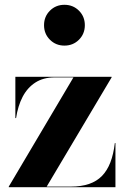

<svg xmlns="http://www.w3.org/2000/svg" viewBox="-20 -780 522 800"><path d="M16.5 0V-2.5L286 -457.5H207.5Q160.5 -457.5 127.2 -436Q94 -414.5 74.2 -376.5Q54.5 -338.5 47 -288H44V-460H445V-457.5L174.5 -2.5H274.5Q318.5 -2.5 350.8 -13.5Q383 -24.5 404.8 -46.8Q426.5 -69 439.8 -103.2Q453 -137.5 458.5 -184H461V0ZM248.5 -590Q212.5 -590 188 -614.5Q163.5 -639 163.5 -675Q163.5 -711 188 -735.5Q212.5 -760 248.5 -760Q284.5 -760 309 -735.5Q333.5 -711 333.5 -675Q333.5 -639 309 -614.5Q284.5 -590 248.5 -590Z"/></svg>

Font: Bodoni Moda 72pt
Style: Bold
Weight: 700
Designer: Owen Earl
Foundry: indestructible type
Version: Version 2.004